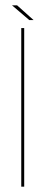

<svg xmlns="http://www.w3.org/2000/svg" viewBox="-20 -698 196 718"><path d="M59.5 0H70.5V-593H59.5ZM89.5 -623H105.5L44 -678H25Z"/></svg>

Font: Anybody Thin
Style: Regular
Weight: 100
Designer: Tyler Finck
Foundry: Etcetera Type Company
Version: Version 1.114;gftools[0.9.25]